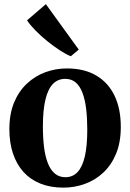

<svg xmlns="http://www.w3.org/2000/svg" viewBox="-20 -870 612 902"><path d="M24 -263Q24 -335 46.2 -388.5Q68.5 -442 106.8 -477.5Q145 -513 193.2 -530.8Q241.5 -548.5 294 -548.5Q376 -548.5 432.5 -515Q489 -481.5 518.2 -420.2Q547.5 -359 547.5 -274Q547.5 -201 525.2 -147.5Q503 -94 465 -58.8Q427 -23.5 378.5 -6Q330 11.5 277.5 11.5Q217 11.5 169.8 -7.5Q122.5 -26.5 90.2 -62.2Q58 -98 41 -148.8Q24 -199.5 24 -263ZM287.5 -37.5Q321.5 -37.5 344.2 -61.5Q367 -85.5 378.5 -135Q390 -184.5 390 -261Q390 -314.5 384.8 -358.2Q379.5 -402 367.5 -433.8Q355.5 -465.5 335.8 -482.5Q316 -499.5 286.5 -499.5Q252 -499.5 228.8 -475.8Q205.5 -452 193.5 -402.5Q181.5 -353 181.5 -275.5Q181.5 -222 187 -178.2Q192.5 -134.5 205 -103Q217.5 -71.5 237.8 -54.5Q258 -37.5 287.5 -37.5ZM312 -606Q289.5 -615 260.5 -634Q231.5 -653 201.5 -677.2Q171.5 -701.5 146.5 -727Q121.5 -752.5 107 -774.5L195.5 -850.5L350 -637L313 -606Z"/></svg>

Font: Merriweather 72pt
Style: Bold
Weight: 700
Version: Version 2.100